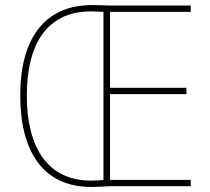

<svg xmlns="http://www.w3.org/2000/svg" viewBox="-20 -736 831 759"><path d="M345 -716C148 -716 60 -573 60 -359C60 -135 152 3 340 3C369 3 392 1 412 0H734V-25H415V-364H717V-389H415V-689H734V-714H420C392 -715 376 -716 345 -716ZM340 -691C362 -691 379 -689 389 -689V-25C377 -23 362 -22 340 -22C166 -22 86 -156 86 -359C86 -552 159 -691 340 -691Z"/></svg>

Font: Noto Sans Malayalam SemiCondensed Thin
Style: Regular
Weight: 100
Width: 4
Designer: Jelle Bosma - Monotype Design Team
Foundry: Monotype Imaging Inc.
Version: Version 2.104